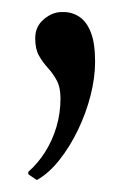

<svg xmlns="http://www.w3.org/2000/svg" viewBox="-20 -108 222 319"><path d="M41 191 27 181.5V177.5Q43 163.5 55 144.5Q67 125.5 73.8 102.8Q80.5 80 80.5 55.5Q80.5 37 74.2 25.5Q68 14 59.5 4.8Q51 -4.5 44.8 -15.5Q38.5 -26.5 38.5 -44.5Q38.5 -64 52.8 -76Q67 -88 82.5 -88H85.5Q100 -88 112 -80Q124 -72 131 -54Q138 -36 138 -5.5Q138 21 130.5 50.5Q123 80 109.5 108Q96 136 78.5 158Q61 180 41.5 191Z"/></svg>

Font: Merriweather 144pt Light
Style: Regular
Weight: 300
Version: Version 2.100